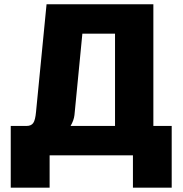

<svg xmlns="http://www.w3.org/2000/svg" viewBox="-20 -720 846 890"><path d="M29.8 149.9V-136.2H103Q124.5 -136.2 134 -149.7Q143.6 -163.1 147 -201.2L195.8 -700.2H690.9V-136.2H775.9V149.9H596.2V0H210V149.9ZM325.2 -187Q322.3 -161.6 307.1 -136.2H513.2V-564H361.8Z"/></svg>

Font: LT Superior Black
Style: Regular
Weight: 900
Designer: Daniel Lyons
Foundry: LyonsType
Version: Version 2.005